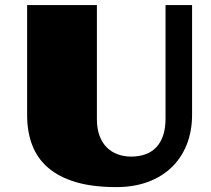

<svg xmlns="http://www.w3.org/2000/svg" viewBox="-20 -746 853 777"><path d="M89.8 -725.6H372.1V-264.6Q372.1 -225.6 382.6 -197Q393.1 -168.5 411.9 -149.7Q430.7 -130.9 456.1 -121.6Q481.4 -112.3 510.7 -112.3Q543 -112.3 568.6 -121.6Q594.2 -130.9 612.3 -149.9Q630.4 -168.9 640.1 -197.8Q649.9 -226.6 649.9 -265.6V-725.6H757.3V-282.2Q757.3 -214.8 735.6 -160.6Q713.9 -106.4 673.8 -68.1Q633.8 -29.8 577.1 -9.3Q520.5 11.2 450.7 11.2Q355.5 11.2 287.1 -9Q218.8 -29.3 174.8 -67.1Q130.9 -105 110.4 -158.7Q89.8 -212.4 89.8 -279.8Z"/></svg>

Font: Poller One
Style: Regular
Weight: 400
Designer: Yvonne Schttler
Foundry: Yvonne Schttler
Version: Version 1.002